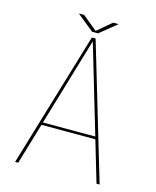

<svg xmlns="http://www.w3.org/2000/svg" viewBox="-124 -931 826 1016"><g transform="rotate(15 289.0 -423.0)"><path d="M57.5 0 279.5 -741H300L520.5 0H503.5L289 -724.5H290L74.5 0ZM135.5 -225.5V-239.5H444V-225.5ZM180 -846H209L294.5 -776H285L368.5 -846H398.5L305 -770.5H273Z"/></g></svg>

Font: Epilogue Thin
Style: Regular
Weight: 250
Designer: Tyler Finck
Foundry: Etcetera Type Co
Version: Version 2.111